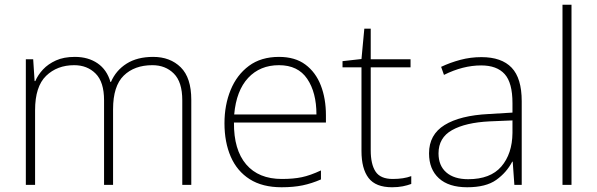

<svg xmlns="http://www.w3.org/2000/svg" viewBox="-20 -873 2520 810"><path d="M626 -633Q698 -633 742.5 -589Q787 -545 787 -452V-93H749V-450Q749 -527 713.5 -562.5Q678 -598 623 -598Q547 -598 502 -554Q457 -510 457 -412V-93H419V-450Q419 -527 383.5 -562.5Q348 -598 293 -598Q221 -598 174.5 -553Q128 -508 128 -408V-93H89V-623H120L126 -531H129Q140 -557 161.5 -580Q183 -603 216 -618Q249 -633 296 -633Q352 -633 391.5 -606Q431 -579 446 -527H448Q469 -576 514 -604.5Q559 -633 626 -633Z M1157 -633Q1225 -633 1268.5 -600.5Q1312 -568 1333.5 -512.5Q1355 -457 1355 -387V-356H967Q966 -241 1018.5 -179.5Q1071 -118 1169 -118Q1218 -118 1253.5 -125.5Q1289 -133 1334 -154V-116Q1295 -99 1256.5 -91Q1218 -83 1168 -83Q1087 -83 1033.5 -117Q980 -151 953.5 -212Q927 -273 927 -353Q927 -430 953 -493.5Q979 -557 1030 -595Q1081 -633 1157 -633ZM1157 -598Q1077 -598 1027 -544.5Q977 -491 968 -390H1315Q1315 -483 1276 -540.5Q1237 -598 1157 -598Z M1637 -118Q1660 -118 1679.5 -121Q1699 -124 1715 -130V-97Q1699 -91 1679 -87Q1659 -83 1634 -83Q1565 -83 1535 -122Q1505 -161 1505 -236V-589H1425V-615L1505 -624L1517 -752H1544V-623H1712V-589H1544V-239Q1544 -180 1564.5 -149Q1585 -118 1637 -118Z M2011 -632Q2096 -632 2138.5 -587.5Q2181 -543 2181 -446V-93H2150L2143 -191H2141Q2117 -145 2073.5 -114Q2030 -83 1951 -83Q1873 -83 1831.5 -121Q1790 -159 1790 -226Q1790 -305 1855.5 -345.5Q1921 -386 2042 -392L2142 -398V-438Q2142 -524 2109 -560.5Q2076 -597 2010 -597Q1933 -597 1853 -557L1841 -591Q1879 -609 1922 -620.5Q1965 -632 2011 -632ZM2046 -361Q1944 -356 1887 -324Q1830 -292 1830 -226Q1830 -174 1863 -145.5Q1896 -117 1955 -117Q2049 -117 2095 -170.5Q2141 -224 2142 -312V-365Z M2391 -93H2353V-853H2391Z"/></svg>

Font: Noto Sans Telugu UI ExtraLight
Style: Regular
Weight: 200
Designer: Jelle Bosma - Monotype Design Team
Foundry: Monotype Imaging Inc.
Version: Version 2.005; ttfautohint (v1.8.4.7-5d5b)